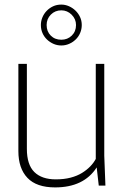

<svg xmlns="http://www.w3.org/2000/svg" viewBox="-20 -808 543 836"><path d="M220 8Q139 8 99.5 -33.5Q60 -75 60 -150V-530H97V-160Q97 -91 129.5 -59Q162 -27 223 -27Q259 -27 287.5 -34.5Q316 -42 337 -55Q358 -68 373 -83.5Q388 -99 397 -116V-530H434V-130L439 0H410L401 -79Q345 8 220 8ZM247 -610Q229 -610 213 -617Q197 -624 184.5 -636Q172 -648 165 -664Q158 -680 158 -699Q158 -716 164.5 -732Q171 -748 183 -760.5Q195 -773 211 -780.5Q227 -788 247 -788Q264 -788 280 -781Q296 -774 308.5 -762Q321 -750 328.5 -734Q336 -718 336 -699Q336 -681 329 -664.5Q322 -648 309.5 -636Q297 -624 281 -617Q265 -610 247 -610ZM247 -635Q274 -635 292.5 -653Q311 -671 311 -699Q311 -725 292 -744Q273 -763 247 -763Q220 -763 201.5 -744.5Q183 -726 183 -699Q183 -671 201 -653Q219 -635 247 -635Z"/></svg>

Font: Tanohe Sans ExtraLight
Style: Regular
Weight: 250
Designer: Village Type and Design LLC & Cristiano Sobral
Foundry: Cooper Hewitt Smithsonian Design Museum
Version: Version 1.00;May 30, 2020;FontCreator 12.0.0.2522 64-bit; tt